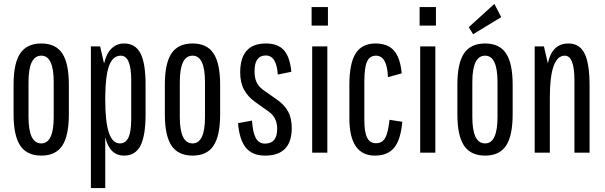

<svg xmlns="http://www.w3.org/2000/svg" viewBox="-20 -776 3073 976"><path d="M190 15Q117 15 83 -35.5Q49 -86 49 -195V-345Q49 -455 83 -505Q117 -555 190 -555Q263 -555 296.5 -504.5Q330 -454 330 -345V-195Q330 -86 296.5 -35.5Q263 15 190 15ZM253 -181V-359Q253 -493 190 -493Q125 -493 125 -359V-181Q125 -47 190 -47Q253 -47 253 -181Z M442 180V-540H489L509 -453Q520 -503 546.5 -529Q573 -555 611 -555Q668 -555 694 -505Q720 -455 720 -345V-195Q720 -86 694 -35.5Q668 15 611 15Q537 15 515 -79V180ZM589 -47Q619 -47 633 -77Q647 -107 647 -171V-369Q647 -493 594 -493Q554 -493 535 -443Q516 -393 515 -284V-270Q515 -156 533.5 -101.5Q552 -47 589 -47Z M959 15Q886 15 852 -35.5Q818 -86 818 -195V-345Q818 -455 852 -505Q886 -555 959 -555Q1032 -555 1065.5 -504.5Q1099 -454 1099 -345V-195Q1099 -86 1065.5 -35.5Q1032 15 959 15ZM1022 -181V-359Q1022 -493 959 -493Q894 -493 894 -359V-181Q894 -47 959 -47Q1022 -47 1022 -181Z M1327 15Q1263 15 1230 -25Q1197 -65 1190 -150L1261 -163Q1265 -102 1280.5 -74Q1296 -46 1327 -46Q1389 -46 1389 -121Q1389 -178 1347 -208L1278 -257Q1240 -284 1220.5 -320Q1201 -356 1201 -408Q1201 -555 1332 -555Q1393 -555 1423.5 -520.5Q1454 -486 1461 -411L1392 -397Q1386 -494 1331 -494Q1274 -494 1274 -415Q1274 -380 1284 -358.5Q1294 -337 1316 -320L1382 -274Q1426 -244 1444.5 -209.5Q1463 -175 1463 -125Q1463 15 1327 15Z M1567 0V-540H1644V0ZM1564 -646V-740H1647V-646Z M1886 15Q1756 15 1756 -175V-345Q1756 -454 1788 -504.5Q1820 -555 1889 -555Q1951 -555 1983 -518.5Q2015 -482 2022 -403L1952 -384Q1948 -493 1891 -493Q1859 -493 1845.5 -462.5Q1832 -432 1832 -359V-168Q1832 -105 1846 -76.5Q1860 -48 1891 -48Q1923 -48 1938 -74.5Q1953 -101 1960 -167L2025 -157Q2017 -66 1984 -25.5Q1951 15 1886 15Z M2116 0V-540H2193V0ZM2113 -646V-740H2196V-646Z M2446 15Q2373 15 2339 -35.5Q2305 -86 2305 -195V-345Q2305 -455 2339 -505Q2373 -555 2446 -555Q2519 -555 2552.5 -504.5Q2586 -454 2586 -345V-195Q2586 -86 2552.5 -35.5Q2519 15 2446 15ZM2509 -181V-359Q2509 -493 2446 -493Q2381 -493 2381 -359V-181Q2381 -47 2446 -47Q2509 -47 2509 -181ZM2363 -638 2493 -756 2528 -689 2385 -602Z M2698 0V-540H2745L2765 -454Q2786 -555 2870 -555Q2926 -555 2951.5 -504Q2977 -453 2977 -341V0H2900V-368Q2900 -493 2851 -493Q2775 -493 2775 -279V0Z"/></svg>

Font: Pathway Gothic One
Style: Regular
Weight: 400
Version: Version 1.003; ttfautohint (v1.8.4.7-5d5b);gftools[0.9.26]